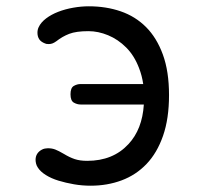

<svg xmlns="http://www.w3.org/2000/svg" viewBox="-20 -580 640 610"><path d="M517 -278Q517 -203 498 -148.5Q479 -94 445.5 -59Q412 -24 366.5 -7Q321 10 268 10Q241 10 215 5.5Q189 1 166 -6Q143 -13 125.5 -24Q108 -35 100 -48Q96 -54 94.5 -60.5Q93 -67 93 -72Q93 -83 98 -91Q103 -99 112 -104Q117 -107 122.5 -108Q128 -109 132 -109Q145 -109 155.5 -105Q166 -101 183 -91Q201 -80 217.5 -74.5Q234 -69 257 -69Q339 -69 388 -122Q432 -169 437 -248H236Q225 -248 214.5 -254Q204 -260 204 -280.5Q204 -301 214.5 -307Q225 -313 236 -313H435Q431 -340 422 -363Q407 -403 381 -429Q355 -455 323.5 -468Q292 -481 261 -481Q222 -481 200 -472.5Q178 -464 159 -449Q152 -444 146.5 -442Q141 -440 135 -440Q130 -440 127.5 -440.5Q125 -441 123 -442Q110 -447 104.5 -455.5Q99 -464 99 -476Q99 -481 100 -485.5Q101 -490 103 -494Q110 -509 126.5 -521.5Q143 -534 165 -542.5Q187 -551 212.5 -555.5Q238 -560 262 -560Q317 -560 363.5 -544Q410 -528 444 -494Q478 -460 497.5 -406.5Q517 -353 517 -278Z"/></svg>

Font: Maple Mono NL Light
Style: Regular
Weight: 300
Monospace: yes
Designer: subframe7536
Version: Version 7.000